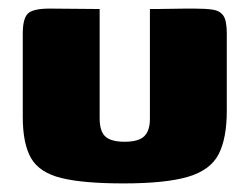

<svg xmlns="http://www.w3.org/2000/svg" viewBox="-20 -420 581 447"><path d="M212 -399V-145Q212 -114 225.5 -102Q239 -90 270 -90Q303 -90 316 -103Q329 -116 329 -143V-399Q330 -399 344.5 -399Q359 -399 378 -399.5Q397 -400 413 -400Q429 -400 432 -400Q459 -400 475.5 -397.5Q492 -395 500 -383.5Q508 -372 508 -342V-162Q508 -98 489 -61Q470 -24 418 -8.5Q366 7 267 7Q174 7 123 -5.5Q72 -18 52.5 -51.5Q33 -85 33 -148V-342Q33 -376 44.5 -388Q56 -400 96 -400Q125 -400 153.5 -399.5Q182 -399 212 -399Z"/></svg>

Font: Genos Thin ExtraBold
Style: Regular
Weight: 800
Version: Version 1.010